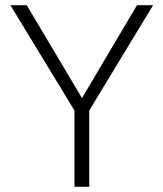

<svg xmlns="http://www.w3.org/2000/svg" viewBox="-20 -720 630 740"><path d="M570 -700 324 -294V0H267V-294L20 -700H83L296 -342L508 -700Z"/></svg>

Font: Krub Light
Style: Regular
Weight: 300
Designer: Ekaluck Peanpanawate
Foundry: Cadson Demak Co.,Ltd.
Version: Version 1.000; ttfautohint (v1.6)